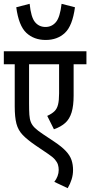

<svg xmlns="http://www.w3.org/2000/svg" viewBox="-20 -890 472 1004"><path d="M432 -554H365V-390Q365 -337 354.5 -302.5Q344 -268 321.5 -247.5Q299 -227 262 -214L227 -284Q251 -295 264.5 -308Q278 -321 283.5 -343Q289 -365 289 -402V-554H132V-349Q132 -313 133.5 -290Q135 -267 141.5 -251Q148 -235 162.5 -221Q177 -207 204 -189L264 -149Q303 -123 324.5 -100Q346 -77 354 -53Q362 -29 362 -1Q362 24 354.5 48Q347 72 334 94L264 61Q275 47 281 31Q287 15 287 -1Q287 -16 283 -29Q279 -42 267.5 -55.5Q256 -69 232 -85L167 -129Q123 -159 99 -184Q75 -209 66 -243Q57 -277 57 -334V-554H0V-622H432ZM372 -852Q359 -755 319.5 -718Q280 -681 219 -681Q158 -681 118 -718Q78 -755 65 -852L135 -870Q142 -800 163 -774.5Q184 -749 218 -749Q251 -749 272.5 -774.5Q294 -800 302 -870Z"/></svg>

Font: Noto Sans Devanagari ExtraCondensed
Style: Regular
Weight: 400
Width: 2
Designer: Jelle Bosma - Monotype Design Team
Foundry: Monotype Imaging Inc.
Version: Version 2.006